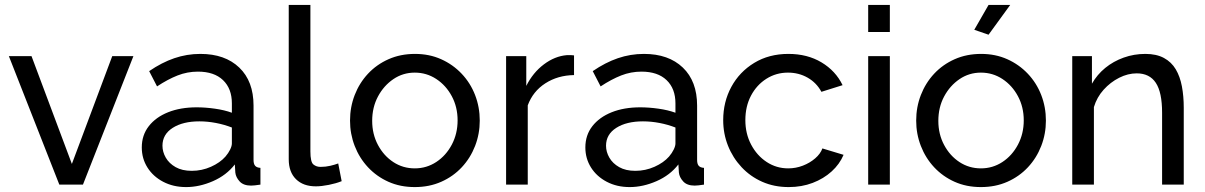

<svg xmlns="http://www.w3.org/2000/svg" viewBox="-20 -750 4895 780"><path d="M221 0 16 -522H108L272 -84L436 -522H522L317 0Z M779 -314Q814 -314 853 -308.5Q892 -303 922 -292V-330Q922 -390 886 -424.5Q850 -459 784 -459Q741 -459 701.5 -443.5Q662 -428 618 -399L586 -461Q637 -496 688 -513.5Q739 -531 794 -531Q894 -531 952 -475.5Q1010 -420 1010 -321V-100Q1010 -84 1016.5 -76.5Q1023 -69 1038 -68V0Q1025 2 1015.5 3Q1006 4 1000 4Q969 4 953.5 -13Q938 -30 936 -49L934 -82Q900 -38 845 -14Q790 10 736 10Q684 10 643 -11.5Q602 -33 579 -69.5Q556 -106 556 -151Q556 -201 584.5 -237.5Q613 -274 663 -294Q713 -314 779 -314ZM922 -167V-232Q891 -244 857 -250.5Q823 -257 790 -257Q723 -257 681.5 -230.5Q640 -204 640 -158Q640 -133 653.5 -109.5Q667 -86 693.5 -71Q720 -56 759 -56Q800 -56 837 -72.5Q874 -89 896 -114Q908 -128 915 -142.5Q922 -157 922 -167Z M1153 -730H1241V-135Q1241 -92 1253 -82Q1265 -72 1282 -72Q1303 -72 1322 -76.5Q1341 -81 1354 -86L1368 -14Q1346 -5 1316 1Q1286 7 1263 7Q1212 7 1182.5 -22Q1153 -51 1153 -103Z M1402 -260Q1402 -315 1421 -364Q1440 -413 1475 -450.5Q1510 -488 1558.5 -509.5Q1607 -531 1666 -531Q1724 -531 1772 -509.5Q1820 -488 1855.5 -450.5Q1891 -413 1910 -364Q1929 -315 1929 -260Q1929 -206 1910 -157Q1891 -108 1856 -70.5Q1821 -33 1772.5 -11.5Q1724 10 1665 10Q1606 10 1558 -11.5Q1510 -33 1475 -70.5Q1440 -108 1421 -157Q1402 -206 1402 -260ZM1665 -66Q1713 -66 1752.5 -92Q1792 -118 1815.5 -162.5Q1839 -207 1839 -261Q1839 -315 1815.5 -359Q1792 -403 1752.5 -429Q1713 -455 1665 -455Q1617 -455 1578 -428.5Q1539 -402 1515.5 -358Q1492 -314 1492 -259Q1492 -205 1515.5 -161Q1539 -117 1578 -91.5Q1617 -66 1665 -66Z M2312 -445Q2246 -444 2195.5 -411.5Q2145 -379 2124 -322V0H2036V-522H2118V-401Q2145 -455 2189.5 -488.5Q2234 -522 2283 -526Q2293 -526 2300 -526Q2307 -526 2312 -525Z M2581 -314Q2616 -314 2655 -308.5Q2694 -303 2724 -292V-330Q2724 -390 2688 -424.5Q2652 -459 2586 -459Q2543 -459 2503.5 -443.5Q2464 -428 2420 -399L2388 -461Q2439 -496 2490 -513.5Q2541 -531 2596 -531Q2696 -531 2754 -475.5Q2812 -420 2812 -321V-100Q2812 -84 2818.5 -76.5Q2825 -69 2840 -68V0Q2827 2 2817.5 3Q2808 4 2802 4Q2771 4 2755.5 -13Q2740 -30 2738 -49L2736 -82Q2702 -38 2647 -14Q2592 10 2538 10Q2486 10 2445 -11.5Q2404 -33 2381 -69.5Q2358 -106 2358 -151Q2358 -201 2386.5 -237.5Q2415 -274 2465 -294Q2515 -314 2581 -314ZM2724 -167V-232Q2693 -244 2659 -250.5Q2625 -257 2592 -257Q2525 -257 2483.5 -230.5Q2442 -204 2442 -158Q2442 -133 2455.5 -109.5Q2469 -86 2495.5 -71Q2522 -56 2561 -56Q2602 -56 2639 -72.5Q2676 -89 2698 -114Q2710 -128 2717 -142.5Q2724 -157 2724 -167Z M2918 -262Q2918 -336 2951 -397Q2984 -458 3044 -494.5Q3104 -531 3183 -531Q3260 -531 3317.5 -496.5Q3375 -462 3403 -404L3317 -377Q3297 -414 3261 -434.5Q3225 -455 3181 -455Q3133 -455 3093.5 -430Q3054 -405 3031 -361.5Q3008 -318 3008 -262Q3008 -207 3031.5 -162.5Q3055 -118 3094.5 -92Q3134 -66 3182 -66Q3213 -66 3241.5 -77Q3270 -88 3291.5 -106.5Q3313 -125 3321 -147L3407 -121Q3391 -83 3358.5 -53.5Q3326 -24 3281.5 -7Q3237 10 3184 10Q3125 10 3076.5 -11.5Q3028 -33 2992.5 -71Q2957 -109 2937.5 -158Q2918 -207 2918 -262Z M3507 0V-522H3595V0ZM3507 -730H3595V-620H3507Z M3702 -260Q3702 -315 3721 -364Q3740 -413 3775 -450.5Q3810 -488 3858.5 -509.5Q3907 -531 3966 -531Q4024 -531 4072 -509.5Q4120 -488 4155.5 -450.5Q4191 -413 4210 -364Q4229 -315 4229 -260Q4229 -206 4210 -157Q4191 -108 4156 -70.5Q4121 -33 4072.5 -11.5Q4024 10 3965 10Q3906 10 3858 -11.5Q3810 -33 3775 -70.5Q3740 -108 3721 -157Q3702 -206 3702 -260ZM3965 -66Q4013 -66 4052.5 -92Q4092 -118 4115.5 -162.5Q4139 -207 4139 -261Q4139 -315 4115.5 -359Q4092 -403 4052.5 -429Q4013 -455 3965 -455Q3917 -455 3878 -428.5Q3839 -402 3815.5 -358Q3792 -314 3792 -259Q3792 -205 3815.5 -161Q3839 -117 3878 -91.5Q3917 -66 3965 -66ZM3996 -609 3938 -629 3996 -730H4084Z M4789 0H4701V-292Q4701 -375 4675.5 -413.5Q4650 -452 4598 -452Q4562 -452 4526.5 -434Q4491 -416 4463.5 -385.5Q4436 -355 4424 -315V0H4336V-522H4416V-410Q4437 -447 4470 -474Q4503 -501 4545 -516Q4587 -531 4633 -531Q4678 -531 4708.5 -514.5Q4739 -498 4756.5 -468.5Q4774 -439 4781.5 -399Q4789 -359 4789 -312Z"/></svg>

Font: YasnoRaleway Medium
Style: Regular
Weight: 500
Designer: Matt McInerney, Pablo Impallari, Rodrigo Fuenzalida
Foundry: Matt McInerney, Pablo Impallari, Rodrigo Fuenzalida
Version: Version 4.026